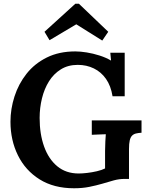

<svg xmlns="http://www.w3.org/2000/svg" viewBox="-20 -991 794 1027"><path d="M376 16Q268 16 192 -31.5Q116 -79 76 -160Q36 -241 36 -340Q36 -408 57.5 -475Q79 -542 122 -596.5Q165 -651 230.5 -683.5Q296 -716 383 -716Q410 -716 444 -710.5Q478 -705 512.5 -694Q547 -683 574 -667L570 -709H647V-476H582Q573 -532 547 -569Q521 -606 482 -625Q443 -644 396 -644Q344 -644 305.5 -620Q267 -596 242 -556Q217 -516 204.5 -465Q192 -414 192 -360Q192 -274 216 -207Q240 -140 286.5 -101.5Q333 -63 401 -63Q420 -63 446 -66Q472 -69 498 -75Q524 -81 542 -90V-183Q542 -210 543.5 -235Q545 -260 546 -273Q530 -272 506 -271.5Q482 -271 471 -270V-347H737V-281Q720 -280 707.5 -277Q695 -274 686.5 -265.5Q678 -257 674 -240Q670 -223 670 -194V-34H646Q617 -34 588 -26Q559 -18 526 -8Q495 1 458 8.5Q421 16 376 16ZM527 -774 388 -861 245 -776 218 -821 383 -971H402L559 -821Z"/></svg>

Font: Lora
Style: Weight 700
Weight: 700
Designer: Olga Karpushina, Alexei Vanyashin (Cyrillic)
Foundry: Cyreal
Version: Version 3.001